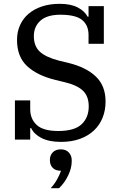

<svg xmlns="http://www.w3.org/2000/svg" viewBox="-20 -730 635 1004"><path d="M299 12Q237 12 197.5 -8Q158 -28 143 -60H138V0H58V-205H138V-159Q138 -108 172 -76.5Q206 -45 285 -45Q369 -45 406.5 -80Q444 -115 444 -174Q444 -225 415.5 -254Q387 -283 323 -299L270 -312Q175 -335 122 -384Q69 -433 69 -521Q69 -564 85 -599Q101 -634 130 -658.5Q159 -683 200 -696.5Q241 -710 292 -710Q350 -710 386.5 -691Q423 -672 438 -643H443V-698H523V-501H443V-547Q443 -598 409.5 -625.5Q376 -653 296 -653Q226 -653 191.5 -622Q157 -591 157 -541Q157 -489 188 -460Q219 -431 288 -413L338 -401Q431 -378 481.5 -329.5Q532 -281 532 -199Q532 -153 516.5 -114.5Q501 -76 471.5 -48Q442 -20 398.5 -4Q355 12 299 12ZM245 254Q264 234 278 209Q292 184 299 163Q270 163 255.5 147.5Q241 132 241 109V105Q241 82 256 66.5Q271 51 298 51Q325 51 340 67.5Q355 84 355 107V114Q355 149 336.5 187.5Q318 226 289 254H245Z"/></svg>

Font: IBM Plex Serif Text
Style: Regular
Weight: 450
Designer: Mike Abbink, Paul van der Laan, Pieter van Rosmalen
Foundry: Bold Monday
Version: Version 3.001